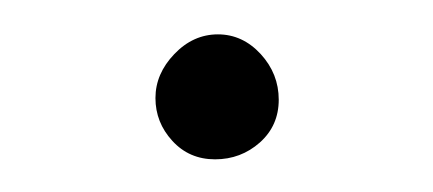

<svg xmlns="http://www.w3.org/2000/svg" viewBox="-20 -79 257 114"><path d="M107.7 15.6Q92.3 15.6 82.3 4.6Q72.3 -6.3 72.3 -20.8Q72.3 -35.2 83.5 -46.9Q94.7 -58.6 109.4 -58.6Q124 -58.6 134.8 -46.9Q145.5 -35.2 145.5 -19.8Q145.5 -4.4 134.3 5.6Q123 15.6 107.7 15.6Z"/></svg>

Font: Amatic
Style: Bold
Weight: 700
Width: 3
Version: Version 2.000; ttfautohint (v0.92-dirty) -l 8 -r 50 -G 50 -x